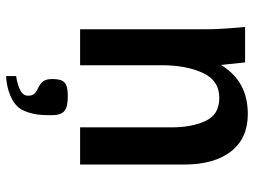

<svg xmlns="http://www.w3.org/2000/svg" viewBox="-123 -476 846 640"><g transform="rotate(90 300.0 -156.0)"><path d="M72 -525.5 70 -550H188L196.5 -470Q224.5 -515 264.8 -537Q305 -559 360.5 -559Q441 -559 484.8 -503Q528.5 -447 528.5 -346V0H404.5V-306Q404.5 -372 383.2 -418Q362 -464 306.5 -464Q248 -464 222.8 -408.5Q197.5 -353 197.5 -274V0H77.5V-422Q77.5 -464 72 -525.5ZM284.5 197.5Q291.5 193 295.2 187.2Q299 181.5 299 172.5Q299 163 295.2 156.5Q291.5 150 283.5 145L274.5 140.5Q264.5 135.5 258.5 131Q252.5 126.5 248 117.5Q243.5 108.5 243.5 93.5Q243.5 72.5 248.2 61.5Q253 50.5 265.2 45.8Q277.5 41 301.5 41Q336.5 41 350.2 52.5Q364 64 364 95Q364 125.5 362 140.2Q360 155 355 171.5Q350 187 344.8 196Q339.5 205 329.5 214Q315 227.5 284 238Q273.5 241.5 258.8 244Q244 246.5 233.5 246.5V213Q246 212 261.8 207Q277.5 202 284.5 197.5Z"/></g></svg>

Font: JuliaMono
Style: Bold
Weight: 700
Monospace: yes
Designer: cormullion
Foundry: corm
Version: Version 0.055; ttfautohint (v1.8.4)